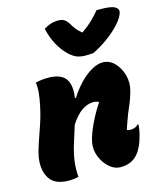

<svg xmlns="http://www.w3.org/2000/svg" viewBox="-123 -929 876 1030"><g transform="rotate(-15 314.5 -414.5)"><path d="M96 -547Q113 -551 130 -553Q147 -555 165 -555Q234 -555 261 -520.5Q288 -486 277 -413L283 -412Q307 -451 338.5 -484.5Q370 -518 404.5 -538.5Q439 -559 469 -559Q507 -559 535 -530Q563 -501 574.5 -458.5Q586 -416 574 -373Q563 -331 546 -293Q529 -255 518 -222Q514 -211 509 -197Q504 -183 502 -175Q510 -171 521 -171Q531 -171 543 -174.5Q555 -178 564 -188H570Q569 -176 567.5 -164Q566 -152 562 -136Q552 -97 540.5 -72.5Q529 -48 515 -32Q499 -13 475.5 -2Q452 9 419 9Q385 9 356 -17Q327 -43 312 -82Q297 -121 305 -161Q313 -200 338.5 -254.5Q364 -309 397 -358Q384 -366 367 -366Q297 -366 239 -274Q223 -223 209 -178.5Q195 -134 188.5 -91Q182 -48 186 1Q158 7 134 7Q55 7 26 -38.5Q-3 -84 7 -153Q13 -188 27.5 -230Q42 -272 58.5 -320Q75 -368 86 -421Q94 -458 97 -489.5Q100 -521 96 -547ZM435 -620Q427 -619 414 -618.5Q401 -618 392 -618Q367 -618 346.5 -625Q326 -632 301 -655Q271 -684 249.5 -724Q228 -764 217 -813Q254 -838 296 -838Q320 -838 333 -828.5Q346 -819 359 -797Q367 -783 377.5 -770Q388 -757 405 -743H409Q446 -769 470.5 -793.5Q495 -818 511 -838H527Q589 -838 610 -827Q631 -816 629 -799Q627 -786 618 -770Q609 -754 592 -735Q561 -701 520 -671Q479 -641 435 -620Z"/></g></svg>

Font: Recursive Mn Csl St Blk
Style: Italic
Weight: 900
Italic angle: -15°
Monospace: yes
Version: Version 1.079;hotconv 1.0.112;makeotfexe 2.5.65598; ttfautoh